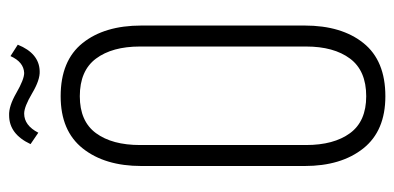

<svg xmlns="http://www.w3.org/2000/svg" viewBox="-242 -617 865 421"><g transform="rotate(-90 190.5 -406.5)"><path d="M278 -816 303 -800Q284 -753 245 -752Q226 -751 196.5 -768.5Q167 -786 152 -786Q126 -786 110 -755L85 -772Q107 -819 148 -819Q168 -820 197.5 -803Q227 -786 241 -786Q265 -787 278 -816ZM190 -706Q268 -706 306.5 -658Q345 -610 345 -529V-171Q345 -90 306.5 -42Q268 6 190 6Q114 6 75.5 -42.5Q37 -91 37 -171V-529Q37 -609 75.5 -657.5Q114 -706 190 -706ZM190 -664Q135 -664 109 -628.5Q83 -593 83 -532V-168Q83 -107 109 -71.5Q135 -36 190 -36Q246 -36 272.5 -71.5Q299 -107 299 -168V-532Q299 -593 272.5 -628.5Q246 -664 190 -664Z"/></g></svg>

Font: TypoPRO Bebas Neue
Style: Regular
Weight: 400
Designer: Ryoichi Tsunekawa
Foundry: Ryoichi Tsunekawa
Version: Version 001.003